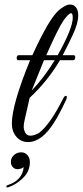

<svg xmlns="http://www.w3.org/2000/svg" viewBox="-20 -622 363 842"><path d="M32 -80Q32 -163 112 -358H60Q55 -358 53.5 -363.5Q52 -369 54.5 -374.5Q57 -380 62 -380H122Q158 -459 189 -512Q220 -565 246 -583.5Q272 -602 283.5 -602Q295 -602 300 -600Q323 -589 323 -554.5Q323 -520 300 -471Q277 -422 255 -380H303Q308 -380 309.5 -374.5Q311 -369 308.5 -363.5Q306 -358 301 -358H243Q188 -265 110 -193L87 -91Q84 -78 84 -65.5Q84 -53 91 -40Q98 -27 113 -27Q130 -27 151 -39Q199 -75 257 -190Q261 -199 266.5 -201Q272 -203 273 -198.5Q274 -194 270 -184Q237 -115 218 -86Q164 1 103 1Q72 1 52 -22Q32 -45 32 -80ZM233 -380Q299 -498 299 -544Q299 -564 292 -564Q281 -564 258.5 -532Q236 -500 183 -380ZM220 -358H173Q161 -330 119 -225Q173 -281 220 -358ZM111 89Q111 129 81.5 158Q52 187 17 199Q14 200 11 200Q8 200 8 196Q8 191 16 189Q78 168 84 111Q71 120 57 120Q43 120 34.5 109Q26 98 28 82.5Q30 67 43 56.5Q56 46 73 46Q90 46 100.5 58.5Q111 71 111 89Z"/></svg>

Font: Great Vibes
Style: Regular
Weight: 400
Designer: Robert E. Leuschke
Foundry: Robert E. Leuschke
Version: Version 1.001